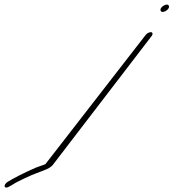

<svg xmlns="http://www.w3.org/2000/svg" viewBox="-112 -623 766 848"><path d="M597.4 -576C603.5 -560 639.9 -581 633.8 -597C628.7 -613 591.3 -592 597.4 -576ZM529.3 -466 88.5 102C85.5 103 82.5 104 80.7 105L47.3 117C-10.2 142 -49.6 163 -76.4 179C-100.3 193 -94.2 215 -71.3 201L-58.8 194C-45.4 185 -28 176 -4.5 165C18.9 154 35.5 147 46.3 143L80.4 130C100.1 123 115 114 121.5 105L559.3 -466C564.2 -474 561.6 -481 553.6 -481C545.6 -481 534.2 -474 529.3 -466Z"/></svg>

Font: MewTooHand
Style: UltimateItaWide
Weight: 400
Designer: Mew Too, Robert Jablonski
Version: Version 0.77